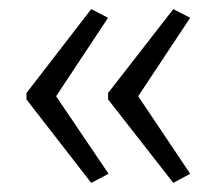

<svg xmlns="http://www.w3.org/2000/svg" viewBox="-20 -726 474 421"><path d="M38 -522V-508L180 -325L218 -345L103 -515L217 -687L180 -706ZM217 -522V-508L360 -325L397 -345L283 -515L397 -687L360 -706Z"/></svg>

Font: Noto Sans Khmer UI ExtraCondensed Light
Style: Regular
Weight: 300
Width: 2
Designer: Danh Hong and the Monotype Design Team
Foundry: Monotype Imaging Inc.
Version: Version 2.002